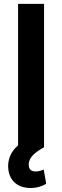

<svg xmlns="http://www.w3.org/2000/svg" viewBox="-20 -747 315 974"><path d="M203.5 -727.3H71.7V-9.6C31.6 24.1 16.7 70.3 22.4 112.9C29.5 173.7 73.9 206.7 134.9 206.7C170.8 206.7 197.4 195.3 214.5 185.4L201.7 112.9C192.5 116.8 178.6 122.9 160.9 122.9C136.4 122.9 125.7 110.1 125.7 87.4C125.7 50.4 159.8 24.5 203.5 0Z"/></svg>

Font: Margiela Sans Semi Bold
Style: Regular
Weight: 600
Designer: Stefan Endress, Andreas Faust
Version: Version 1.100;FEAKit 1.0